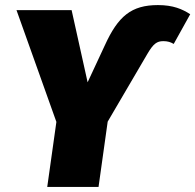

<svg xmlns="http://www.w3.org/2000/svg" viewBox="-20 -736 769 756"><path d="M166 0H368L404 -257L561 -525C584 -564 598 -574 623 -574C641 -574 652 -570 664 -563L729 -680C698 -700 662 -716 602 -716C497 -716 445 -672 393 -558L325 -412L262 -696H45L202 -256Z"/></svg>

Font: Fira Sans Heavy
Style: Italic
Weight: 900
Italic angle: -8°
Designer: bBox Type GmbH & Carrois Corporate GbR & Edenspiekermann AG
Foundry: bBox Type GmbH & Carrois Corporate GbR & Edenspiekermann AG
Version: Version 4.301;PS 004.301;hotconv 1.0.88;makeotf.lib2.5.64775